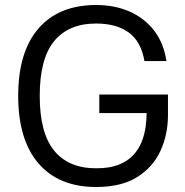

<svg xmlns="http://www.w3.org/2000/svg" viewBox="-20 -737 741 767"><path d="M565.7 -285.3H376.7V-359.3H651V-277.3Q651 -200.3 621.2 -134.8Q591.3 -69.3 528.2 -29.7Q465 10 364 10Q215 10 133.8 -84.2Q52.7 -178.3 52.7 -354Q52.7 -529.7 133.8 -623.3Q215 -717 364 -717Q437.7 -717 497 -691.2Q556.3 -665.3 595 -615.7Q633.7 -566 645 -493H557Q543.7 -571 494.5 -607Q445.3 -643 364 -643Q254 -643 196.3 -572.7Q138.7 -502.3 138.7 -354Q138.7 -206 196.3 -135.3Q254 -64.7 364 -64.7Q417.7 -64.7 453.7 -78.8Q489.7 -93 512 -117Q534.3 -141 545.8 -170Q557.3 -199 561.5 -229.3Q565.7 -259.7 565.7 -285.3Z"/></svg>

Font: Asta Sans Light
Style: Regular
Weight: 300
Designer: 42dot
Version: Version 1.000